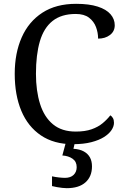

<svg xmlns="http://www.w3.org/2000/svg" viewBox="-20 -744 654 1004"><path d="M361 10Q262 10 194 -36Q126 -82 91.5 -164.5Q57 -247 57 -358Q57 -466 93.5 -548.5Q130 -631 201.5 -677.5Q273 -724 378 -724Q446 -724 491 -709.5Q536 -695 558 -669.5Q580 -644 580 -612Q580 -580 555 -561Q530 -542 493 -542Q493 -573 482 -602.5Q471 -632 445.5 -651.5Q420 -671 376 -671Q301 -671 255 -634.5Q209 -598 188.5 -528Q168 -458 168 -358Q168 -269 189.5 -200.5Q211 -132 257 -94Q303 -56 376 -56Q425 -56 459 -68Q493 -80 516.5 -99.5Q540 -119 557 -141Q565 -136 570.5 -126.5Q576 -117 576 -102Q576 -83 563 -63.5Q550 -44 524 -27.5Q498 -11 457.5 -0.5Q417 10 361 10ZM329 240Q319 240 305.5 238.5Q292 237 278 234.5Q264 232 252 229V178Q270 182 288.5 184Q307 186 320 186Q349 186 365 170.5Q381 155 381 130Q381 101 359.5 86Q338 71 306 69L327 -9H374L364 34Q397 36 418.5 48Q440 60 450.5 79.5Q461 99 461 126Q461 179 427 209.5Q393 240 329 240Z"/></svg>

Font: Noto Serif Ethiopic
Style: Regular
Weight: 400
Designer: Monotype Design Team
Foundry: Monotype Imaging Inc.
Version: Version 2.102